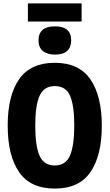

<svg xmlns="http://www.w3.org/2000/svg" viewBox="-20 -1092 640 1122"><path d="M300 10Q158 10 91.5 -86.5Q25 -183 25 -358Q25 -534 92 -629.5Q159 -725 300 -725Q442 -725 508.5 -628Q575 -531 575 -357Q575 -184 509 -87Q443 10 300 10ZM300 -125Q364 -125 389 -183Q414 -241 414 -360Q414 -475 389.5 -532Q365 -589 300 -589Q238 -589 212 -533.5Q186 -478 186 -358Q186 -238 211.5 -181.5Q237 -125 300 -125ZM302 -773Q256 -773 230.5 -794Q205 -815 205 -856Q205 -938 302 -938Q396 -938 396 -856Q396 -817 373 -795Q350 -773 302 -773ZM143 -966V-1072H457V-966Z"/></svg>

Font: Noto Sans Mono ExtraBold
Style: Regular
Weight: 800
Designer: Monotype Design Team
Foundry: Monotype Imaging Inc.
Version: Version 2.014